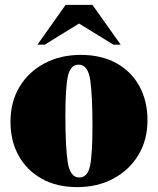

<svg xmlns="http://www.w3.org/2000/svg" viewBox="-20 -752 648 787"><path d="M296 15Q213 15 151.8 -19Q90.5 -53 56.8 -113.2Q23 -173.5 23 -253Q23 -334.5 60 -396Q97 -457.5 162.2 -492.2Q227.5 -527 311 -527Q395.5 -527 456.8 -493.2Q518 -459.5 551.2 -399Q584.5 -338.5 584.5 -259Q584.5 -177.5 546.8 -115.8Q509 -54 444 -19.5Q379 15 296 15ZM305 -24.5Q339 -24.5 349 -72Q359 -119.5 359 -235.5Q359 -361.5 349.8 -424.2Q340.5 -487 302 -487Q268.5 -487 258.2 -439.5Q248 -392 248 -276.5Q248 -150.5 257.5 -87.5Q267 -24.5 305 -24.5ZM133.5 -569 249 -732H359L474.5 -569H444.5L304 -655.5L163.5 -569Z"/></svg>

Font: Newsreader 72pt ExtraBold
Style: Regular
Weight: 800
Designer: Hugues Gentile
Foundry: Production Type
Version: Version 1.003; ttfautohint (v1.8.3)